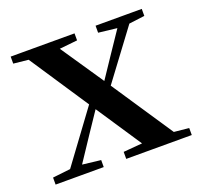

<svg xmlns="http://www.w3.org/2000/svg" viewBox="-98 -637 780 746"><g transform="rotate(-20 292.0 -263.5)"><path d="M11 0V-29L99 -39H124L210 -29V0ZM57 0 278 -300 300 -280H296L202 -140L109 0ZM303 0V-29L434 -40H464L574 -29V0ZM308 -240 287 -262H292L381 -395L470 -527H522ZM405 0 250 -233 55 -527H182L333 -304L536 0ZM17 -498V-527H281V-498L175 -487H122ZM368 -498V-527H559V-498L480 -488H455Z"/></g></svg>

Font: Noto Serif KR SemiBold
Style: Regular
Weight: 600
Designer: Ryoko NISHIZUKA 西塚涼子 (kana & ideographs); Frank Grießhammer (Latin, Greek & Cyrillic); Wenlong ZHANG 张文龙 (bopomofo); San
Foundry: Adobe
Version: Version 2.003-H1;hotconv 1.1.1;makeotfexe 2.6.0